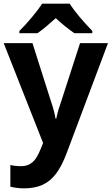

<svg xmlns="http://www.w3.org/2000/svg" viewBox="-20 -780 609 1040"><path d="M36.1 231.4V113.8Q61.5 120.1 94.2 120.1Q120.1 120.1 139.2 110.1Q158.2 100.1 173.3 79.6Q189 58.1 213.4 -5.4L0 -546.4H155.8L254.9 -234.9Q275.4 -174.8 280.8 -137.2H284.7Q291 -166.5 296.4 -185.1Q301.8 -203.6 313 -235.4L413.6 -546.4H564.9L340.8 50.3Q314.9 119.1 283.9 160.4Q252.9 201.7 210.9 220.9Q168.9 240.2 109.9 240.2Q74.2 240.2 36.1 231.4ZM208.5 -760.3H356.9Q399.4 -695.8 480 -612.3V-600.1H382.8Q362.8 -613.8 335 -635.7Q307.6 -657.7 282.2 -681.6Q259.3 -661.1 231 -637.2Q202.1 -613.3 183.1 -600.1H85V-612.3Q117.7 -644.5 153.6 -687.5Q189.5 -730.5 208.5 -760.3Z"/></svg>

Font: Viking Open Sans
Style: Bold
Weight: 700
Foundry: Ascender Corporation
Version: Version 2.001